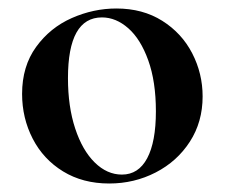

<svg xmlns="http://www.w3.org/2000/svg" viewBox="-20 -419 529 452"><path d="M32 -198Q32 -263 65 -308.5Q98 -354 149 -376.5Q200 -399 254 -399Q316 -399 362 -370Q408 -341 432.5 -293.5Q457 -246 457 -192Q457 -132 427 -85.5Q397 -39 346.5 -13Q296 13 237 13Q175 13 128.5 -15.5Q82 -44 57 -92.5Q32 -141 32 -198ZM347 -157Q347 -227 329 -277Q311 -327 282 -352.5Q253 -378 220 -378Q140 -378 140 -235Q140 -168 157 -116.5Q174 -65 203 -36.5Q232 -8 267 -8Q306 -8 326.5 -46.5Q347 -85 347 -157Z"/></svg>

Font: Cormorant Garamond
Style: Bold
Weight: 700
Designer: Christian Thalmann (Catharsis Fonts)
Foundry: Catharsis Fonts
Version: Version 4.000